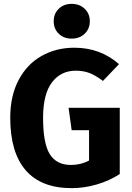

<svg xmlns="http://www.w3.org/2000/svg" viewBox="-20 -957 685 994"><path d="M596 -625 513 -538Q476 -566 444.5 -578.5Q413 -591 372 -591Q295 -591 249 -530.5Q203 -470 203 -347Q203 -214 238 -158.5Q273 -103 347 -103Q399 -103 441 -126V-283H351L335 -399H600V-56Q546 -21 481 -2Q416 17 351 17Q193 17 113 -75.5Q33 -168 33 -347Q33 -461 76.5 -543Q120 -625 195.5 -667.5Q271 -710 365 -710Q499 -710 596 -625ZM445 -847Q445 -808 418.5 -782.5Q392 -757 351 -757Q310 -757 284 -782.5Q258 -808 258 -847Q258 -886 284 -911.5Q310 -937 351 -937Q392 -937 418.5 -911.5Q445 -886 445 -847Z"/></svg>

Font: Statis Sans
Style: Bold
Weight: 700
Designer: bBox Type GmbH
Foundry: bBox Type GmbH
Version: Version 1.000